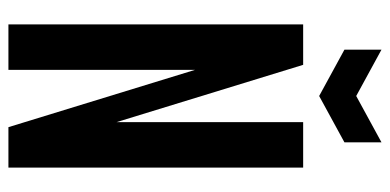

<svg xmlns="http://www.w3.org/2000/svg" viewBox="-255 -671 926 456"><g transform="rotate(90 208.0 -443.0)"><path d="M38 0V-700H134L270 -257V-700H378V0H282L146 -443V0ZM318 -886V-798L208 -738L98 -798V-886L208 -826Z"/></g></svg>

Font: Tektur Condensed Medium
Style: Regular
Weight: 500
Width: 3
Designer: Adam Jagosz
Foundry: Adam Jagosz
Version: Version 1.005;gftools[0.9.30]